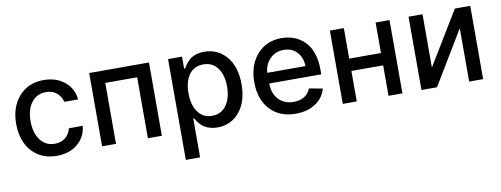

<svg xmlns="http://www.w3.org/2000/svg" viewBox="-62 -878 3669 1407"><g transform="rotate(-10 1772.5 -174.5)"><path d="M301.3 11.2Q223.6 11.2 165.5 -24.9Q107.4 -61 77.1 -124.5Q46.9 -188 46.9 -270Q46.9 -396 116.2 -474.4Q185.5 -552.7 300.3 -552.7Q393.1 -552.7 455.1 -502.2Q517.1 -451.7 525.4 -369.1H421.9Q413.1 -409.7 381.6 -436.3Q350.1 -462.9 301.8 -462.9Q234.9 -462.9 194.6 -411.4Q154.3 -359.9 154.3 -272.9Q154.3 -183.6 194.3 -131.1Q234.4 -78.6 301.8 -78.6Q347.7 -78.6 379.6 -103.5Q411.6 -128.4 421.9 -172.4H525.4Q516.6 -90.8 456.3 -39.8Q396 11.2 301.3 11.2Z M638.7 0V-545.4H1083.5V0H979.5V-453.6H742.2V0Z M1225.6 204.6V-545.4H1329.6V-457H1338.4Q1346.2 -471.2 1352.3 -480.5Q1358.4 -489.7 1372.3 -504.9Q1386.2 -520 1401.4 -529.3Q1416.5 -538.6 1441.2 -545.7Q1465.8 -552.7 1494.6 -552.7Q1595.7 -552.7 1659.9 -477.1Q1724.1 -401.4 1724.1 -271.5Q1724.1 -141.6 1660.6 -65.4Q1597.2 10.7 1496.1 10.7Q1467.8 10.7 1443.4 3.9Q1418.9 -2.9 1403.1 -12.5Q1387.2 -22 1373.3 -36.6Q1359.4 -51.3 1352.5 -61.5Q1345.7 -71.8 1338.4 -85H1332V204.6ZM1329.6 -272.9Q1329.6 -185.1 1367.2 -132.6Q1404.8 -80.1 1472.2 -80.1Q1541 -80.1 1578.9 -134Q1616.7 -188 1616.7 -272.9Q1616.7 -357.4 1579.3 -409.9Q1542 -462.4 1472.2 -462.4Q1403.8 -462.4 1366.7 -411.1Q1329.6 -359.9 1329.6 -272.9Z M2078.1 11.2Q1958.5 11.2 1888.4 -64.9Q1818.4 -141.1 1818.4 -269Q1818.4 -395.5 1887.7 -474.1Q1957 -552.7 2070.3 -552.7Q2108.4 -552.7 2142.8 -543.2Q2177.2 -533.7 2208.5 -512.7Q2239.7 -491.7 2262.5 -460.4Q2285.2 -429.2 2298.6 -382.6Q2312 -335.9 2312 -278.3V-240.7H1924.3Q1926.3 -163.1 1968.3 -119.9Q2010.3 -76.7 2079.1 -76.7Q2125 -76.7 2157.7 -96.4Q2190.4 -116.2 2204.6 -154.3L2305.2 -136.2Q2287.1 -68.8 2226.8 -28.8Q2166.5 11.2 2078.1 11.2ZM1924.3 -320.3H2208Q2207.5 -383.8 2169.9 -424.3Q2132.3 -464.8 2071.3 -464.8Q2008.3 -464.8 1968 -422.9Q1927.7 -380.9 1924.3 -320.3Z M2533.7 -545.4V-318.4H2770V-545.4H2873.5V0H2770V-226.6H2533.7V0H2429.7V-545.4Z M3119.1 -148.9 3359.9 -545.4H3474.1V0H3370.1V-397L3130.9 0H3015.1V-545.4H3119.1Z"/></g></svg>

Font: Karasuma Gothic
Style: Regular
Weight: 500
Designer: Rasmus Andersson / Ryoko Nishizuka
Foundry: Genbu
Version: Version 1.00